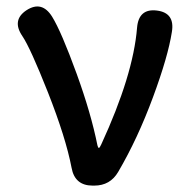

<svg xmlns="http://www.w3.org/2000/svg" viewBox="-20 -581 590 601"><path d="M270 0Q214 0 204 -56Q186 -150 130 -292Q75 -431 50 -468Q16 -518 63 -549Q111 -580 143 -529Q172 -482 220 -350Q265 -226 285 -126Q287 -118 289.5 -118Q292 -118 297 -129Q397 -346 409 -494Q414 -555 471 -548Q528 -541 518 -481Q506 -404 459 -277Q411 -147 350 -43Q325 0 275 0Z"/></svg>

Font: Resource Han Rounded KR Medium
Style: Regular
Weight: 500
Designer: Cyano Hao (round all glyphs); Ryoko NISHIZUKA 西塚涼子 (kana, bopomofo & ideographs); Paul D. Hunt (Latin, Greek & Cyrillic)
Foundry: Cyano Hao
Version: 0.990